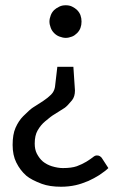

<svg xmlns="http://www.w3.org/2000/svg" viewBox="-20 -534 454 730"><path d="M392 105Q381 116 357 132Q338 144 316 154Q290 165 268 170Q241 176 212 176Q169 176 139 165Q99 150 80 134Q57 114 42 84Q28 56 28 17Q28 -23 39 -48Q51 -75 68 -92Q94 -118 105 -125L144 -150Q162 -162 174 -174Q186 -186 189 -203L198 -280H259L265 -190Q265 -167 254 -153Q236 -131 226 -124L188 -100Q174 -92 152 -73Q135 -59 123 -38Q112 -19 112 12Q112 34 120 50Q130 69 143 80Q158 92 177 98Q200 105 219 105Q252 105 272 98Q291 91 308 81Q324 71 333 64Q341 57 348 57Q356 57 360 60Q366 64 368 68ZM173 -476Q177 -487 186 -496Q192 -502 206 -509Q216 -514 230 -514Q244 -514 254 -509Q266 -503 273 -496Q282 -487 286 -476Q290 -465 290 -452Q290 -439 286 -428Q282 -417 273 -408Q264 -399 254 -395Q241 -390 230 -390Q219 -390 206 -395Q195 -399 186 -408Q177 -417 173 -428Q168 -441 168 -452Q168 -463 173 -476Z"/></svg>

Font: Aleo
Style: Regular
Weight: 400
Designer: Alessio Laiso
Version: Version 1.1